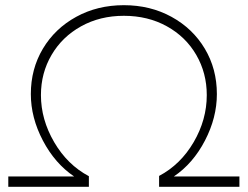

<svg xmlns="http://www.w3.org/2000/svg" viewBox="-20 -721 956 741"><path d="M778 -354Q778 -439 737.5 -509Q697 -579 624 -619.5Q551 -660 458 -660Q366 -660 293 -619.5Q220 -579 179 -509Q138 -439 138 -354Q138 -260 189 -172.5Q240 -85 323 -41V0H12V-40H266Q192 -90 145.5 -178.5Q99 -267 99 -358Q99 -455 145.5 -533Q192 -611 274 -656Q356 -701 458 -701Q560 -701 642 -656Q724 -611 770.5 -533Q817 -455 817 -358Q817 -267 771 -178.5Q725 -90 651 -40H904V0H594V-42Q677 -86 727.5 -172.5Q778 -259 778 -354Z"/></svg>

Font: Montserrat arm2 ExtraLight
Style: Regular
Weight: 275
Designer: Julieta Ulanovsky
Foundry: Julieta Ulanovsky
Version: Version 6.000